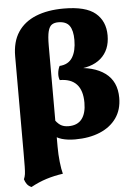

<svg xmlns="http://www.w3.org/2000/svg" viewBox="-63 -764 749 1061"><g transform="rotate(-5 312.0 -233.5)"><path d="M68 250Q52 243 43.5 231.5Q35 220 30 204Q36 190 38 176Q40 162 40.5 134.5Q41 107 41 55V-477Q41 -558 76 -611Q111 -664 176 -690.5Q241 -717 331 -717Q453 -717 506.5 -672Q560 -627 560 -548Q560 -467 508 -421.5Q456 -376 356 -376V-383Q468 -383 531 -336.5Q594 -290 594 -199Q594 -133 561 -86.5Q528 -40 469 -15.5Q410 9 332 9Q290 9 257.5 -0.5Q225 -10 196 -37L220 -119Q238 -91 256 -79Q274 -67 302 -67Q351 -67 375.5 -98.5Q400 -130 400 -189Q400 -257 368.5 -291Q337 -325 275 -325Q268 -342 270 -363.5Q272 -385 281 -403Q330 -406 352.5 -442Q375 -478 375 -539Q375 -592 356.5 -618Q338 -644 294 -644Q273 -644 259 -635Q245 -626 238 -599.5Q231 -573 231 -519V40Q231 84 235.5 125Q240 166 247 192Q198 199 155 212.5Q112 226 68 250Z"/></g></svg>

Font: Vollkorn Black
Style: Regular
Weight: 900
Designer: Friedrich Althausen
Foundry: Friedrich Althausen
Version: Version 5.000